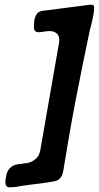

<svg xmlns="http://www.w3.org/2000/svg" viewBox="-20 -771 420 816"><path d="M20 25C35 25 49 24 60 21L85 17C90 17 96 16 101 15C137 10 173 7 208 0C220 -3 227 -4 234 -12C241 -19 246 -29 248 -40L270 -171C289 -284 311 -396 334 -509L362 -644C369 -669 380 -712 380 -738C380 -751 374 -751 363 -751L161 -725C130 -721 124 -691 124 -656C124 -641 131 -634 144 -634C159 -634 174 -639 190 -639C213 -639 232 -628 232 -601C232 -596 232 -592 231 -590L151 -131C148 -118 143 -105 132 -96C122 -86 105 -79 90 -77H83C82 -76 80 -76 79 -76L69 -74C38 -74 14 -59 7 -27L4 -11C3 -8 3 -3 3 4C3 18 9 25 20 25Z"/></svg>

Font: Bangerz
Style: Regular
Weight: 400
Designer: vernon adams
Foundry: Vernon Adams
Version: Version 2.10;December 28, 2023;FontCreator 13.0.0.2683 64-bi